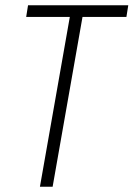

<svg xmlns="http://www.w3.org/2000/svg" viewBox="-20 -706 505 726"><path d="M131 0 244 -642H79L86 -686H465L458 -642H292L179 0Z"/></svg>

Font: Archivo ExtraCondensed Thin
Style: Italic
Weight: 250
Width: 2
Italic angle: -10°
Designer: Hector Gatti
Foundry: Omnibus-Type
Version: Version 2.001